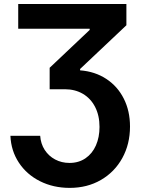

<svg xmlns="http://www.w3.org/2000/svg" viewBox="-20 -727 701 957"><path d="M326.4 85.1Q372.3 85.1 406.3 61.8Q440.3 38.4 458.1 -2.1Q476 -42.7 476 -94.4Q476 -151.2 454.1 -193.8Q432.3 -236.3 393.2 -259.3Q354 -282.2 303.4 -282.2H227.5V-389.2L427 -577.8V-583.7H70.8V-707H610V-601.1L379.2 -383.2V-376.4Q453.4 -370.7 509.8 -333.7Q566.1 -296.7 597 -235.4Q628 -174 628 -96.4Q628 -8.7 589.6 60.9Q551.1 130.6 482.8 170.1Q414.5 209.5 327.6 209.5Q245.8 209.5 179.4 176.2Q113.1 142.9 74.1 83.8Q35.1 24.7 31.9 -50H180.3Q183.1 -10.4 202.8 20.2Q222.6 50.7 254.8 67.9Q287.1 85.1 326.4 85.1Z"/></svg>

Font: WEMIX Pretendard Variable
Style: Regular
Weight: 400
Designer: Base glyphs from Inter by Rasmus Andersson; Hangeul glyphs from Noto Sans CJK(Source Han Sans) by Jang Soo-young and Kan
Foundry: Kil Hyung-jin
Version: Version 1.000;Glyphs 3.2 (3208)